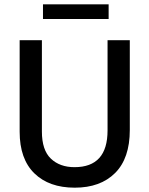

<svg xmlns="http://www.w3.org/2000/svg" viewBox="-20 -860 692 889"><path d="M483 -772H179V-840H483ZM581 -258Q581 -127 513 -59Q445 9 326 9Q207 9 139 -57.5Q71 -124 71 -250V-674H174V-251Q174 -165 215.5 -125.5Q257 -86 325 -86Q478 -86 478 -256V-674H581Z"/></svg>

Font: Hind Kochi Medium
Style: Regular
Weight: 500
Designer: Dhruvi Tolia
Foundry: Indian Type Foundry
Version: Version 0.702;PS 1.0;hotconv 1.0.81;makeotf.lib2.5.63406